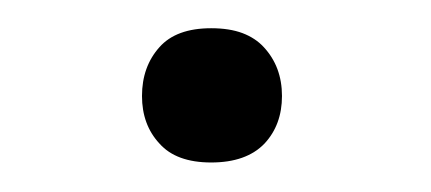

<svg xmlns="http://www.w3.org/2000/svg" viewBox="-20 -423 301 134"><path d="M79.1 -356Q79.1 -376.5 91.3 -390.1Q103 -403.3 127.4 -403.3Q140.1 -403.3 149.2 -399.9Q158.2 -396.5 164.1 -390.1Q170.4 -383.3 173.6 -374.8Q176.8 -366.2 176.8 -356Q176.8 -335.9 164.6 -322.8Q151.9 -309.6 127.4 -309.6Q103 -309.6 91.3 -322.8Q79.1 -335.9 79.1 -356Z"/></svg>

Font: Shabnam Light FD
Style: Light-FD
Weight: 300
Foundry: DejaVu fonts team - Redesigned by Saber Rastikerdar - Based on Vazir font
Version: Version 5.0.0